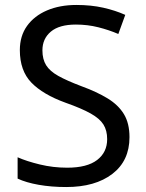

<svg xmlns="http://www.w3.org/2000/svg" viewBox="-20 -744 589 774"><path d="M502 -191Q502 -96 433 -43Q364 10 247 10Q187 10 136 1Q85 -8 51 -24V-110Q87 -94 140.5 -81Q194 -68 251 -68Q331 -68 371.5 -99Q412 -130 412 -183Q412 -218 397 -242Q382 -266 345.5 -286.5Q309 -307 244 -330Q153 -363 106.5 -411Q60 -459 60 -542Q60 -599 89 -639.5Q118 -680 169.5 -702Q221 -724 288 -724Q347 -724 396 -713Q445 -702 485 -684L457 -607Q420 -623 376.5 -634Q333 -645 286 -645Q219 -645 185 -616.5Q151 -588 151 -541Q151 -505 166 -481Q181 -457 215 -438Q249 -419 307 -397Q370 -374 413.5 -347.5Q457 -321 479.5 -284Q502 -247 502 -191Z"/></svg>

Font: Noto Sans Siddham
Style: Regular
Weight: 400
Designer: Monotype Design Team
Foundry: Monotype Imaging Inc.
Version: Version 2.004; ttfautohint (v1.8.4.7-5d5b)